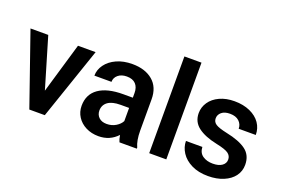

<svg xmlns="http://www.w3.org/2000/svg" viewBox="-97 -1025 1963 1341"><g transform="rotate(20 884.5 -354.5)"><path d="M302 0H187L1 -535H133L244 -161L354 -535H485Z M749 -450Q709 -450 684.5 -429.5Q660 -409 660 -378H533Q533 -422 561 -460.5Q589 -499 639.5 -522Q690 -545 756 -545Q851 -545 908 -497Q965 -449 965 -359V-126Q965 -53 986 -8V0H857Q848 -19 843 -50Q787 10 703 10Q651 10 609.5 -11Q568 -32 544.5 -68.5Q521 -105 521 -150Q521 -235 584.5 -280Q648 -325 767 -325H838V-360Q838 -402 815.5 -426Q793 -450 749 -450ZM838 -151V-249H775Q712 -249 680.5 -225.5Q649 -202 649 -161Q649 -130 670 -110Q691 -90 728 -90Q766 -90 795.5 -108Q825 -126 838 -151Z M1078 -719H1205V0H1078Z M1498 -222Q1407 -241 1357 -279Q1307 -317 1307 -382Q1307 -426 1332.5 -463.5Q1358 -501 1405.5 -523Q1453 -545 1515 -545Q1581 -545 1631 -522.5Q1681 -500 1707.5 -461.5Q1734 -423 1734 -374H1607Q1607 -407 1583 -429.5Q1559 -452 1515 -452Q1475 -452 1453 -433.5Q1431 -415 1431 -388Q1431 -361 1454 -346Q1477 -331 1538 -318Q1636 -298 1686 -260.5Q1736 -223 1736 -152Q1736 -105 1709 -68.5Q1682 -32 1632 -11Q1582 10 1517 10Q1446 10 1394.5 -15.5Q1343 -41 1316.5 -82Q1290 -123 1290 -168H1412Q1414 -124 1444.5 -103.5Q1475 -83 1519 -83Q1563 -83 1587.5 -100.5Q1612 -118 1612 -146Q1612 -174 1589 -191Q1566 -208 1498 -222Z"/></g></svg>

Font: Freesentation 7 Bold
Style: Regular
Weight: 700
Designer: glyphs from Roboto by Christian Robertson / Hangul glyphs from Noto Sans CJK(Source Han Sans) by Jang Soo-young and Kang
Foundry: PT&
Version: Version 2.001